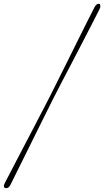

<svg xmlns="http://www.w3.org/2000/svg" viewBox="-52 -806 539 993"><path d="M226.5 -302Q211 -271 188.5 -226Q166 -181 140.2 -129Q114.5 -77 88.8 -25Q63 27 40.2 72.8Q17.5 118.5 1.5 151Q-9.5 170.5 -24 166.5Q-38.5 162 -27.5 141.5Q-10 108 14 61.5Q38 15 65.2 -36.8Q92.5 -88.5 119 -139.5Q145.5 -190.5 168.5 -234.8Q191.5 -279 207 -309Q222.5 -340 245 -385Q267.5 -430 293.5 -482.2Q319.5 -534.5 345.8 -587.5Q372 -640.5 395.8 -687.8Q419.5 -735 437 -769Q448 -790 462.5 -785.5Q466.5 -784.5 467 -776.2Q467.5 -768 463 -759Q446.5 -726 422.5 -679.8Q398.5 -633.5 371.5 -581Q344.5 -528.5 317.2 -476.5Q290 -424.5 266.2 -379.2Q242.5 -334 226.5 -302Z"/></svg>

Font: Fraunces 72pt S050 Thin
Style: Italic
Weight: 100
Italic angle: -16°
Version: Version 1.000; ttfautohint (v1.8.3)